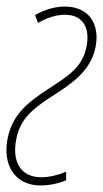

<svg xmlns="http://www.w3.org/2000/svg" viewBox="-27 -556 315 586"><path d="M97 10C121 10 150 5 175 -6V-32C152 -22 123 -15 99 -15C38 -15 8 -60 23 -133C35 -193 72 -224 136 -265C194 -302 248 -339 264 -409C280 -484 243 -536 171 -536C142 -536 109 -527 80 -510L89 -486C116 -502 145 -511 171 -511C224 -511 249 -474 237 -413C224 -348 177 -322 121 -285C60 -245 12 -208 -3 -137C-21 -53 18 10 97 10Z"/></svg>

Font: Noto Sans ExtraCondensed Thin
Style: Italic
Weight: 100
Width: 2
Italic angle: -12°
Designer: Monotype Design Team
Foundry: Monotype Imaging Inc.
Version: Version 2.013